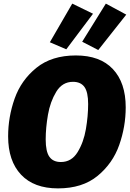

<svg xmlns="http://www.w3.org/2000/svg" viewBox="-20 -1023 719 1063"><path d="M676 -429Q676 -322 640 -220Q604 -118 520 -49Q436 20 301 20Q168 20 96.5 -56Q25 -132 25 -268Q25 -375 61 -477Q97 -579 181.5 -647.5Q266 -716 400 -716Q534 -716 605 -640.5Q676 -565 676 -429ZM233 -251Q233 -184 253.5 -155Q274 -126 317 -126Q376 -126 409.5 -180.5Q443 -235 455.5 -308Q468 -381 468 -447Q468 -513 447.5 -541.5Q427 -570 384 -570Q325 -570 291.5 -515Q258 -460 245.5 -387.5Q233 -315 233 -251ZM380 -1003 495 -947 347 -750 256 -789ZM566 -1003 679 -942 524 -746 435 -792Z"/></svg>

Font: Fira Sans Black
Style: Italic
Weight: 900
Italic angle: -8°
Designer: Carrois Corporate & Edenspiekermann AG
Foundry: Carrois Corporate GbR & Edenspiekermann AG
Version: Version 4.203